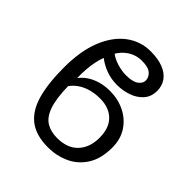

<svg xmlns="http://www.w3.org/2000/svg" viewBox="-208 -906 1058 1058"><g transform="rotate(45 320.5 -377.5)"><path d="M333 10Q242 10 187.5 -31Q133 -72 109 -155Q85 -238 85 -365Q85 -492 120.5 -581Q156 -670 218.5 -717.5Q281 -765 361 -765Q419 -765 459 -749Q499 -733 519.5 -704Q540 -675 540 -636Q540 -590 513 -560Q486 -530 444.5 -516Q403 -502 359 -502Q315 -502 275 -516.5Q235 -531 203 -556Q194 -533 188 -504Q182 -475 179.5 -442.5Q177 -410 178 -374Q195 -397 221 -414.5Q247 -432 281.5 -442Q316 -452 357 -452Q419 -452 471 -426.5Q523 -401 554.5 -353.5Q586 -306 586 -240Q586 -154 551 -98.5Q516 -43 458.5 -16.5Q401 10 333 10ZM333 -62Q413 -62 455.5 -107.5Q498 -153 498 -228Q498 -305 457 -344.5Q416 -384 347 -384Q307 -384 274 -374.5Q241 -365 216 -348Q191 -331 174 -307Q176 -211 195 -157.5Q214 -104 249 -83Q284 -62 333 -62ZM358 -575Q408 -575 431.5 -592Q455 -609 455 -631Q455 -657 434 -675.5Q413 -694 363 -694Q336 -694 311.5 -685Q287 -676 266 -658.5Q245 -641 229 -615Q252 -597 288 -586Q324 -575 358 -575Z"/></g></svg>

Font: Noto Sans Ambassadori
Style: Regular
Weight: 400
Designer: Monotype Design Team
Foundry: Monotype Imaging Inc.
Version: Version 2.013